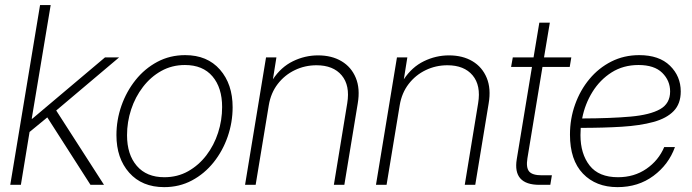

<svg xmlns="http://www.w3.org/2000/svg" viewBox="-20 -748 2800 777"><path d="M21.5 0 142.1 -727.5H185.1L108.4 -267.6H110.8L404.8 -515.6H461.9L207.5 -300.8L400.9 0H346.2L171.4 -272.9L99.6 -213.9L64.5 0Z M644.5 9.3Q554.7 9.3 502.9 -49.1Q451.2 -107.4 451.2 -201.2Q451.2 -262.2 471.4 -320.1Q491.7 -377.9 528.6 -424.1Q565.4 -470.2 616.5 -497.6Q667.5 -524.9 729.5 -524.9Q818.8 -524.9 870.1 -466.3Q921.4 -407.7 921.4 -314Q921.4 -252.9 901.4 -195.1Q881.3 -137.2 844.5 -91.1Q807.6 -44.9 756.8 -17.8Q706.1 9.3 644.5 9.3ZM645 -30.8Q698.2 -30.8 741.2 -54.9Q784.2 -79.1 815.2 -119.6Q846.2 -160.2 862.5 -210.7Q878.9 -261.2 878.9 -314.9Q878.9 -393.1 839.8 -439Q800.8 -484.9 728.5 -484.9Q675.8 -484.9 632.8 -460.9Q589.8 -437 558.6 -396.2Q527.3 -355.5 510.7 -304.9Q494.1 -254.4 494.1 -200.7Q494.1 -122.6 533.7 -76.7Q573.2 -30.8 645 -30.8Z M1067.9 -322.8 1014.6 0H971.7L1056.6 -515.6H1098.6L1084.5 -427.2Q1117.2 -476.6 1165.5 -500.2Q1213.9 -523.9 1267.1 -523.9Q1322.8 -523.9 1362.3 -500.2Q1401.9 -476.6 1419.9 -432.9Q1438 -389.2 1427.7 -329.1L1373.5 0H1331.1L1385.3 -330.6Q1397 -402.3 1362.8 -443.1Q1328.6 -483.9 1260.7 -483.9Q1213.9 -483.9 1172.9 -464.1Q1131.8 -444.3 1104 -408.2Q1076.2 -372.1 1067.9 -322.8Z M1597.7 -322.8 1544.4 0H1501.5L1586.4 -515.6H1628.4L1614.3 -427.2Q1647 -476.6 1695.3 -500.2Q1743.7 -523.9 1796.9 -523.9Q1852.5 -523.9 1892.1 -500.2Q1931.6 -476.6 1949.7 -432.9Q1967.8 -389.2 1957.5 -329.1L1903.3 0H1860.8L1915 -330.6Q1926.8 -402.3 1892.6 -443.1Q1858.4 -483.9 1790.5 -483.9Q1743.7 -483.9 1702.6 -464.1Q1661.6 -444.3 1633.8 -408.2Q1606 -372.1 1597.7 -322.8Z M2292 -515.6 2285.6 -477.1H2175.3L2114.3 -106.9Q2108.4 -69.8 2121.3 -54.2Q2134.3 -38.6 2172.4 -38.6H2213.4L2207 0H2163.1Q2054.2 0 2071.3 -104L2132.8 -477.1H2048.3L2055.2 -515.6H2139.2L2162.6 -656.2H2205.1L2181.6 -515.6Z M2479 9.3Q2391.6 9.3 2339.1 -45.4Q2286.6 -100.1 2286.6 -203.1Q2286.6 -267.6 2307.4 -325.4Q2328.1 -383.3 2365.5 -428.2Q2402.8 -473.1 2454.1 -499Q2505.4 -524.9 2566.9 -524.9Q2647.5 -524.9 2691.2 -482.2Q2734.9 -439.5 2734.9 -377.9Q2734.9 -328.1 2706.3 -298.6Q2677.7 -269 2624.3 -254.4Q2570.8 -239.7 2496.3 -235.1Q2421.9 -230.5 2330.1 -230.5Q2329.1 -215.8 2329.1 -201.2Q2329.1 -125.5 2366.2 -78.1Q2403.3 -30.8 2481 -30.8Q2546.4 -30.8 2595.7 -64.7Q2645 -98.6 2668 -152.8H2711.4Q2686 -82 2624.5 -36.4Q2563 9.3 2479 9.3ZM2335.9 -268.6Q2452.1 -269 2531.5 -276.1Q2610.8 -283.2 2651.4 -306.2Q2691.9 -329.1 2691.9 -377.9Q2691.9 -421.9 2659.9 -453.4Q2627.9 -484.9 2564 -484.9Q2502.4 -484.9 2455.3 -455.1Q2408.2 -425.3 2377.7 -376.2Q2347.2 -327.1 2335.9 -268.6Z"/></svg>

Font: Inter Display ExtraLight
Style: Italic
Weight: 200
Italic angle: -9.39999°
Designer: Rasmus Andersson
Foundry: rsms
Version: Version 4.000;git-a52131595